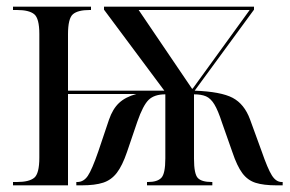

<svg xmlns="http://www.w3.org/2000/svg" viewBox="-20 -556 871 576"><path d="M19 0V-10H31Q67 -10 82.5 -22.5Q98 -35 98 -83V-454Q98 -501 82.5 -513.5Q67 -526 31 -526H19V-536H253V-526H249Q214 -526 199 -513.5Q184 -501 184 -453V-284H473L292 -527V-536H742V-527L564 -284Q643 -281 678 -262.5Q713 -244 730 -198L765 -102Q783 -50 795.5 -30Q808 -10 825 -10H828V0H809Q771 0 747 -7.5Q723 -15 707 -36.5Q691 -58 677 -100L646 -188Q634 -225 623 -243Q612 -261 598 -267Q584 -273 562 -273V-80Q562 -34 573.5 -22Q585 -10 615 -10H617V0H421V-10H424Q452 -10 464 -22.5Q476 -35 476 -81V-273Q443 -273 426 -256.5Q409 -240 392 -191L361 -100Q347 -59 330.5 -37.5Q314 -16 289.5 -8Q265 0 226 0H209V-10H212Q231 -10 243.5 -28.5Q256 -47 275 -102L307 -197Q318 -229 337 -247Q356 -265 389 -274H184V0ZM556 -290H558L729 -526H396Z"/></svg>

Font: Noto Serif Display Condensed
Style: Regular
Weight: 400
Width: 3
Designer: Monotype Design Team
Foundry: Monotype Imaging Inc.
Version: Version 2.009